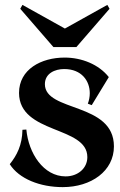

<svg xmlns="http://www.w3.org/2000/svg" viewBox="-20 -751 492 787"><path d="M237 16C354 16 447 -50 447 -151C447 -333 164 -291 164 -406C164 -450 205 -468 243 -468C315 -468 348 -419 348 -369C348 -354 345 -339 340 -326L356 -320L426 -435C385 -487 315 -515 245 -515C149 -515 58 -467 58 -370C59 -200 338 -236 338 -107C338 -61 299 -28 249 -28C158 -28 97 -123 88 -220L72 -219C71 -156 49 -114 20 -78C58 -18 144 16 237 16ZM199 -558H293L429 -715L420 -731L246 -634L72 -731L63 -715Z"/></svg>

Font: Sinistre
Style: Bold
Weight: 700
Designer: Jules Durand
Foundry: Collletttivo
Version: Version 69.420;Glyphs 3.2 (3217)